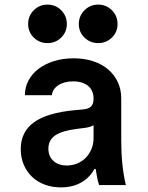

<svg xmlns="http://www.w3.org/2000/svg" viewBox="-20 -803 640 833"><path d="M386 -375Q386 -352 375 -341Q364 -330 338 -328L305 -325Q185 -314 127.5 -272.5Q70 -231 70 -156Q70 -119 83 -88.5Q96 -58 119 -36Q142 -14 174 -2Q206 10 245 10Q286 10 318 -4Q350 -18 372 -44Q394 -70 406 -107.5Q418 -145 418 -193L365 -70H395Q398 -50 401.5 -32.5Q405 -15 410 0H526Q516 -42 511 -90Q506 -138 506 -193V-376Q506 -415 491 -447Q476 -479 449 -502Q422 -525 384 -537.5Q346 -550 299 -550Q253 -550 214.5 -538Q176 -526 148 -505Q120 -484 104 -454.5Q88 -425 88 -390H205Q208 -417 233.5 -433.5Q259 -450 297 -450Q339 -450 362.5 -430Q386 -410 386 -375ZM386 -292V-204Q386 -179 377 -157Q368 -135 352.5 -119Q337 -103 315.5 -94Q294 -85 270 -85Q233 -85 211.5 -105Q190 -125 190 -158Q190 -195 219.5 -215.5Q249 -236 315 -244L347 -248Q389 -253 408 -278.5Q427 -304 427 -352ZM102 -699Q102 -664 126.5 -640Q151 -616 186 -616Q221 -616 245.5 -640Q270 -664 270 -699Q270 -734 245.5 -758.5Q221 -783 186 -783Q151 -783 126.5 -758.5Q102 -734 102 -699ZM322 -699Q322 -664 346.5 -640Q371 -616 406 -616Q441 -616 465.5 -640Q490 -664 490 -699Q490 -734 465.5 -758.5Q441 -783 406 -783Q371 -783 346.5 -758.5Q322 -734 322 -699Z"/></svg>

Font: CommitMonoV143 ExtLt
Style: Regular
Weight: 200
Monospace: yes
Designer: Eigil Nikolajsen
Foundry: Eigil Nikolajsen
Version: Version 1.143